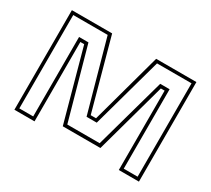

<svg xmlns="http://www.w3.org/2000/svg" viewBox="-134 -934 1285 1169"><g transform="rotate(30 508.0 -350.0)"><path d="M70 0V-700H353L489 -203.5H526.5L662.5 -700H945.5V0H804V-558H777.5L640 -60H375.5L238.5 -558H211.5V0ZM92 -22H189.5V-580.5H255.5L394 -83H621.5L760 -580.5H826V-22H923.5V-678.5H681L543.5 -182.5H472L334 -678.5H92Z"/></g></svg>

Font: Tourney Expanded ExtraLight
Style: Regular
Weight: 200
Width: 7
Designer: Tyler Finck
Foundry: Etcetera Type Co
Version: Version 1.010; ttfautohint (v1.8.3)